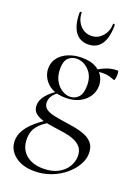

<svg xmlns="http://www.w3.org/2000/svg" viewBox="-168 -700 769 1054"><g transform="rotate(20 216.5 -173.0)"><path d="M173 282Q101 282 58 247.5Q15 213 15 161Q15 129 32.5 99Q50 69 84 39.5Q118 10 168 -20L178 -9Q153 7 129 24.5Q105 42 89.5 66.5Q74 91 74 129Q74 186 111.5 219Q149 252 213 252Q264 252 299 233.5Q334 215 352 185Q370 155 370 123Q370 91 354 72Q338 53 312 42.5Q286 32 254.5 27Q223 22 192 18Q161 14 131 6.5Q101 -1 81 -17Q61 -33 61 -62Q61 -94 85.5 -123Q110 -152 144 -172L151 -165Q131 -153 119.5 -135Q108 -117 108 -97Q108 -74 124.5 -61Q141 -48 167.5 -42Q194 -36 222 -32Q257 -27 292 -21Q327 -15 356.5 -3.5Q386 8 404 29.5Q422 51 422 88Q422 122 402.5 156Q383 190 349 218.5Q315 247 269.5 264.5Q224 282 173 282ZM196 -155Q149 -155 117.5 -171.5Q86 -188 69 -216Q52 -244 52 -275Q52 -310 72 -336.5Q92 -363 127.5 -378Q163 -393 207 -393Q258 -393 289 -375.5Q320 -358 333.5 -332.5Q347 -307 347 -280Q347 -246 328.5 -217.5Q310 -189 276 -172Q242 -155 196 -155ZM217 -169Q244 -169 264.5 -189.5Q285 -210 285 -260Q285 -314 253.5 -346Q222 -378 182 -378Q154 -378 134 -359Q114 -340 114 -296Q114 -256 129 -228Q144 -200 168 -184.5Q192 -169 217 -169ZM290 -318 291 -351Q321 -371 350.5 -382.5Q380 -394 416 -394Q418 -394 419.5 -387Q421 -380 421 -372Q421 -361 418.5 -348.5Q416 -336 412 -338Q402 -342 385 -347.5Q368 -353 346 -353Q333 -353 321.5 -351Q310 -349 299 -346ZM109 -623Q109 -627 114.5 -627.5Q120 -628 120 -626Q120 -583 146 -553Q172 -523 212 -523Q250 -523 276.5 -553Q303 -583 303 -626Q303 -628 308.5 -627.5Q314 -627 314 -623Q314 -549 288 -511Q262 -473 212 -473Q162 -473 135.5 -511Q109 -549 109 -623Z"/></g></svg>

Font: Cormorant Light
Style: Regular
Weight: 400
Version: Version 4.000